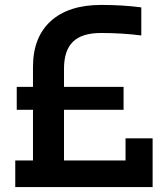

<svg xmlns="http://www.w3.org/2000/svg" viewBox="-20 -760 672 780"><path d="M240 -314V-108H490V-198H600V0H42V-108H114V-314H48V-407H114V-488Q114 -609 186.5 -674.5Q259 -740 391 -740Q478 -740 554 -730V-616Q476 -626 390 -626Q313 -626 276.5 -590.5Q240 -555 240 -481V-407H482V-314Z"/></svg>

Font: Cazoo Sans SemiBold
Style: Regular
Weight: 600
Designer: Jonathan Barnbrook, Julián Moncada
Foundry: Barnbrook Fonts
Version: Version 2.000;Glyphs 3.2.3 (3260)